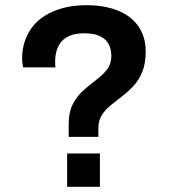

<svg xmlns="http://www.w3.org/2000/svg" viewBox="-20 -718 653 738"><path d="M244 -192V-239Q244 -288 260.5 -319Q277 -350 301.5 -371.5Q326 -393 350.5 -411.5Q375 -430 391.5 -451Q408 -472 408 -504Q408 -514 405 -528.5Q402 -543 392 -557Q382 -571 361 -580.5Q340 -590 304 -590Q267 -590 244.5 -579Q222 -568 211 -551.5Q200 -535 196 -517.5Q192 -500 192 -486Q192 -479 192 -472.5Q192 -466 193 -459H69Q68 -464 66.5 -472.5Q65 -481 65 -494Q65 -528 75 -558.5Q85 -589 104.5 -614.5Q124 -640 154 -658.5Q184 -677 223.5 -687.5Q263 -698 313 -698Q354 -698 389.5 -690.5Q425 -683 452.5 -668.5Q480 -654 499.5 -632.5Q519 -611 529.5 -583Q540 -555 540 -520Q540 -474 527 -442Q514 -410 493 -387.5Q472 -365 449 -347.5Q426 -330 405 -313Q384 -296 371 -275Q358 -254 358 -224V-192ZM238 0V-128H364V0Z"/></svg>

Font: Archivo Variable SemiBold
Style: Regular
Weight: 600
Designer: Hector Gatti
Foundry: Omnibus-Type
Version: Version 2.001